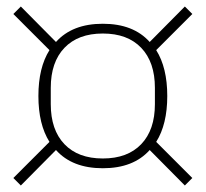

<svg xmlns="http://www.w3.org/2000/svg" viewBox="-20 -644 632 590"><path d="M296 -127Q202 -127 152 -183L44 -74L21 -97L132 -208Q98 -262 98 -349Q98 -436 132 -490L21 -601L44 -624L152 -515Q202 -571 296 -571Q390 -571 440 -515L548 -624L571 -601L460 -490Q494 -436 494 -349Q494 -262 460 -208L571 -97L548 -74L440 -183Q390 -127 296 -127ZM296 -157Q372 -157 414 -201Q456 -245 456 -324V-374Q456 -453 414 -497Q372 -541 296 -541Q220 -541 178 -497Q136 -453 136 -374V-324Q136 -245 178 -201Q220 -157 296 -157Z"/></svg>

Font: IBM Plex Sans KR ExtraLight
Style: Regular
Weight: 200
Designer: Mike Abbink; Paul van der Laan; Pieter van Rosmalen; Wujin Sim; Chorong Kim; Dohee Lee;
Foundry: Sandoll Inc.
Version: Version 1.001